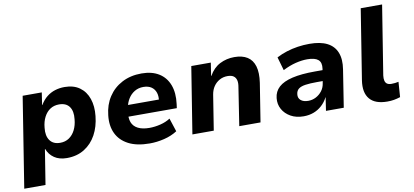

<svg xmlns="http://www.w3.org/2000/svg" viewBox="-78 -974 3069 1424"><g transform="rotate(-10 1456.5 -262.5)"><path d="M3 180 111 -501H255L241 -408H243Q265 -445 293.5 -467.5Q322 -490 356 -500.5Q390 -511 427 -511Q496 -511 541 -478.5Q586 -446 605.5 -389Q625 -332 617 -259Q609 -180 576 -119.5Q543 -59 487 -24Q431 11 355 11Q298 11 260.5 -14.5Q223 -40 207 -83H205L163 180ZM325 -109Q364 -109 392.5 -128.5Q421 -148 438.5 -182.5Q456 -217 460 -263Q467 -323 442.5 -357Q418 -391 365 -391Q327 -391 298.5 -372.5Q270 -354 252 -319.5Q234 -285 230 -239Q223 -179 248 -144Q273 -109 325 -109Z M979 11Q882 11 819.5 -21.5Q757 -54 729.5 -112Q702 -170 711 -248Q719 -326 757.5 -385Q796 -444 860 -477.5Q924 -511 1007 -511Q1085 -511 1137.5 -478.5Q1190 -446 1213 -385.5Q1236 -325 1225 -242L1221 -212H833L846 -298H1115L1099 -281Q1106 -321 1096.5 -349.5Q1087 -378 1063.5 -394Q1040 -410 1003 -410Q966 -410 937 -392.5Q908 -375 889.5 -345.5Q871 -316 864 -278L860 -251Q852 -202 864.5 -169.5Q877 -137 910.5 -120Q944 -103 996 -103Q1037 -103 1079.5 -113.5Q1122 -124 1154 -145L1187 -44Q1144 -16 1088.5 -2.5Q1033 11 979 11Z M1301 0 1381 -501H1528L1513 -403H1515Q1547 -460 1597 -485.5Q1647 -511 1706 -511Q1766 -511 1804 -487Q1842 -463 1856.5 -414Q1871 -365 1860 -290L1814 0H1654L1698 -285Q1704 -317 1698.5 -338Q1693 -359 1677 -370Q1661 -381 1632 -381Q1599 -381 1572 -366Q1545 -351 1527.5 -325.5Q1510 -300 1504 -265L1462 0Z M2138 11Q2082 11 2041 -12Q2000 -35 1979 -73Q1958 -111 1963 -157Q1968 -206 2003 -238Q2038 -270 2106 -286Q2174 -302 2277 -302H2352L2340 -222H2278Q2226 -222 2191.5 -217Q2157 -212 2139.5 -198.5Q2122 -185 2119 -159Q2115 -130 2135 -113Q2155 -96 2191 -96Q2222 -96 2249 -110Q2276 -124 2295 -148.5Q2314 -173 2319 -207L2336 -312Q2343 -359 2318 -380Q2293 -401 2236 -401Q2195 -401 2148.5 -389.5Q2102 -378 2051 -352L2022 -453Q2058 -472 2099 -485Q2140 -498 2183.5 -504.5Q2227 -511 2272 -511Q2354 -511 2405 -485Q2456 -459 2476.5 -407.5Q2497 -356 2485 -281L2441 0H2307L2322 -100H2321Q2303 -65 2275.5 -40Q2248 -15 2213.5 -2Q2179 11 2138 11Z M2768 11Q2676 11 2635.5 -37.5Q2595 -86 2609 -177L2693 -705H2854L2771 -185Q2768 -162 2772 -145.5Q2776 -129 2788 -121Q2800 -113 2820 -113Q2835 -113 2847.5 -114.5Q2860 -116 2874 -119L2866 -5Q2841 3 2818.5 7Q2796 11 2768 11Z"/></g></svg>

Font: Nunito Sans 8pt ExtraBold
Style: Italic
Weight: 800
Italic angle: -9°
Version: Version 3.101;gftools[0.9.27]